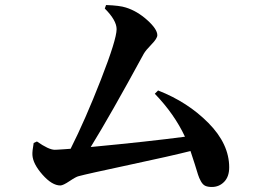

<svg xmlns="http://www.w3.org/2000/svg" viewBox="-20 -750 1040 764"><path d="M596 -377 609 -390Q727 -344 809.5 -260.5Q892 -177 892 -84Q892 -47 872 -26.5Q852 -6 823 -6Q807 -6 797 -10.5Q787 -15 779.5 -28.5Q772 -42 768 -55Q764 -68 755 -97Q746 -126 738 -149Q663 -130 494.5 -94Q326 -58 293 -49Q283 -47 257 -29.5Q231 -12 220 -12Q187 -12 149 -55Q111 -98 109 -133Q108 -148 114 -181L127 -187Q174 -154 198 -154Q202 -154 210 -154.5Q218 -155 233.5 -156Q249 -157 261 -158Q319 -273 381.5 -433Q444 -593 444 -634Q444 -669 397 -716L402 -730Q457 -728 481 -720Q526 -706 566 -670Q606 -634 606 -610Q606 -597 583 -573.5Q560 -550 552 -536Q420 -293 341 -165Q573 -187 716 -206Q674 -296 596 -377Z"/></svg>

Font: Swei Spring CJKtc
Style: Bold
Weight: 700
Version: Version 1.021